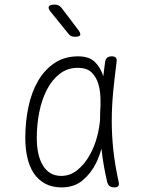

<svg xmlns="http://www.w3.org/2000/svg" viewBox="-20 -805 640 835"><path d="M248 10Q206 10 176 -6.5Q146 -23 127 -51.5Q108 -80 99 -119.5Q90 -159 90 -205Q90 -275 103.5 -339.5Q117 -404 145.5 -453Q174 -502 217.5 -531Q261 -560 320 -560Q367 -560 392 -536Q417 -512 429 -474V-472Q433 -503 437 -535Q439 -548 446 -554Q453 -560 466 -560Q479 -560 484 -554Q489 -548 487 -535Q478 -466 472 -403Q466 -340 466 -278Q466 -216 473 -151.5Q480 -87 496 -14Q499 -2 494.5 4Q490 10 477 10Q464 10 456.5 4Q449 -2 446 -14Q429 -87 422 -152Q422 -155 421 -158Q412 -125 398 -96Q375 -50 338.5 -20Q302 10 248 10ZM246 -40Q285 -40 316 -65Q347 -90 369 -128.5Q391 -167 403 -213Q412 -249 415 -282Q415 -313 417 -345V-371Q417 -408 408 -439Q399 -470 378.5 -490Q358 -510 318 -510Q274 -510 240.5 -484.5Q207 -459 184.5 -416Q162 -373 151 -318.5Q140 -264 140 -205Q140 -128 167.5 -84Q195 -40 246 -40ZM277 -659 201 -753Q188 -769 192.5 -777Q197 -785 217 -785Q228 -785 235.5 -781Q243 -777 249 -769L321 -674Q332 -659 328.5 -652Q325 -645 306 -645Q297 -645 290 -648Q283 -651 277 -659Z"/></svg>

Font: Maple Mono Thin
Style: Regular
Weight: 250
Monospace: yes
Designer: subframe7536
Version: Version 7.000